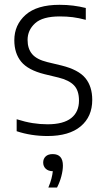

<svg xmlns="http://www.w3.org/2000/svg" viewBox="-20 -570 446 818"><path d="M182.5 9.5Q112.5 9.5 51 -11V-62Q87.5 -50.5 119 -45.5Q150.5 -40.5 182.5 -40.5Q250 -40.5 283.2 -66.8Q316.5 -93 316.5 -141.5Q316.5 -184.5 295.2 -206.5Q274 -228.5 229.5 -239.5L169.5 -254Q99.5 -271.5 70.2 -307.2Q41 -343 41 -398.5Q41 -464 89.2 -506.8Q137.5 -549.5 233.5 -549.5Q264.5 -549.5 292 -546Q319.5 -542.5 345.5 -536V-485.5Q315.5 -493.5 289.8 -496.8Q264 -500 234.5 -500Q161.5 -500 129.5 -470.8Q97.5 -441.5 97.5 -400Q97.5 -362.5 117 -339.5Q136.5 -316.5 181.5 -305.5L242 -291Q314.5 -273 343.8 -237.2Q373 -201.5 373 -144.5Q373 -73 323.8 -31.8Q274.5 9.5 182.5 9.5ZM186 229Q195 207.5 199.2 190.8Q203.5 174 205 159.5Q185.5 159 174.8 148.8Q164 138.5 164 122.5Q164 106.5 174.5 96.5Q185 86.5 204.5 86.5Q248 86.5 248 135.5Q248 155.5 241.5 180.5Q235 205.5 223 229Z"/></svg>

Font: Encode Sans SemiCondensed SemiCondensed Light
Style: Regular
Weight: 300
Width: 4
Designer: Multiple Designers
Foundry: Impallari Type
Version: Version 3.000; ttfautohint (v1.8.3) -l 8 -r 50 -G 200 -x 14 